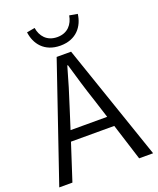

<svg xmlns="http://www.w3.org/2000/svg" viewBox="-168 -1038 937 1138"><g transform="rotate(-20 300.5 -469.0)"><path d="M222 -415C249 -498 273 -576 297 -663H301C326 -577 349 -498 377 -415L415 -296H184ZM5 0H88L163 -231H436L509 0H597L346 -732H255ZM300 -787C402 -787 451 -855 460 -929L409 -938C400 -885 366 -841 300 -841C234 -841 199 -885 191 -938L140 -929C149 -855 198 -787 300 -787Z"/></g></svg>

Font: Source Han Sans JP Normal
Style: Regular
Weight: 350
Designer: Ryoko NISHIZUKA 西塚涼子 (kana, bopomofo & ideographs); Paul D. Hunt (Latin, Greek & Cyrillic); Sandoll Communications 산돌커뮤니
Foundry: Adobe
Version: Version 2.002;hotconv 1.0.116;makeotfexe 2.5.65601